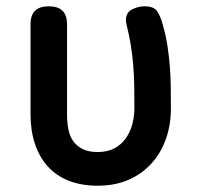

<svg xmlns="http://www.w3.org/2000/svg" viewBox="-20 -580 640 610"><path d="M77 -502Q77 -532 91.5 -546Q106 -560 135 -560Q164 -560 178.5 -546Q193 -532 193 -502V-216Q193 -190 197.5 -168Q202 -146 213.5 -130.5Q225 -115 243.5 -106Q262 -97 290 -97Q322 -97 344 -109Q366 -121 380 -141Q394 -161 400.5 -186Q407 -211 407 -236Q407 -273 406.5 -305.5Q406 -338 403.5 -370Q401 -402 396 -434Q391 -466 382 -502Q381 -506 380.5 -509.5Q380 -513 380 -516Q380 -540 399.5 -550Q419 -560 439 -560Q469 -560 479.5 -544Q490 -528 497 -502Q507 -467 512 -434.5Q517 -402 519.5 -370Q522 -338 522.5 -305Q523 -272 523 -236Q523 -184 507.5 -139.5Q492 -95 462 -61.5Q432 -28 389 -9Q346 10 290 10Q238 10 198 -6Q158 -22 131.5 -51.5Q105 -81 91 -123Q77 -165 77 -216Z"/></svg>

Font: Maple Mono SemiBold
Style: Regular
Weight: 600
Monospace: yes
Designer: subframe7536
Version: Version 7.000